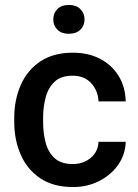

<svg xmlns="http://www.w3.org/2000/svg" viewBox="-20 -753 562 783"><path d="M276.4 -84Q319.8 -84 349.9 -109.1Q379.9 -134.3 381.8 -174.8H492.7Q491.2 -123 462.2 -81.3Q433.1 -39.6 384.8 -14.9Q336.4 9.8 277.8 9.8Q197.3 9.8 144 -26.1Q90.8 -62 64.5 -122.3Q38.1 -182.6 38.1 -255.4V-272.5Q38.1 -345.7 64.5 -406Q90.8 -466.3 144 -502.2Q197.3 -538.1 277.3 -538.1Q340.8 -538.1 388.7 -512.9Q436.5 -487.8 463.9 -443.1Q491.2 -398.4 492.7 -339.4H381.8Q379.9 -382.8 352.1 -413.6Q324.2 -444.3 275.9 -444.3Q228.5 -444.3 202.4 -419.4Q176.3 -394.5 166 -355.2Q155.8 -315.9 155.8 -272.5V-255.4Q155.8 -211.9 165.8 -172.6Q175.8 -133.3 202.1 -108.6Q228.5 -84 276.4 -84ZM197.3 -673.8Q197.3 -699.2 214.1 -716.1Q231 -732.9 260.7 -732.9Q290.5 -732.9 307.6 -716.1Q324.7 -699.2 324.7 -673.8Q324.7 -648.4 307.6 -631.8Q290.5 -615.2 260.7 -615.2Q231 -615.2 214.1 -631.8Q197.3 -648.4 197.3 -673.8Z"/></svg>

Font: Vazirmatn UI FD Medium
Style: Regular
Weight: 500
Designer: Saber Rastikerdar
Foundry: Saber Rastikerdar
Version: Version 33.003